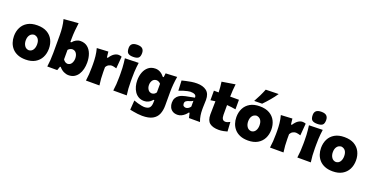

<svg xmlns="http://www.w3.org/2000/svg" viewBox="-32 -1935 6219 3213"><g transform="rotate(20 3077.0 -328.5)"><path d="M346.2 16.1Q264.2 16.1 204.6 -8.5Q145 -33.2 106.9 -75.9Q68.8 -118.7 50.3 -173.3Q31.7 -228 31.7 -288.1Q31.7 -374 66.2 -442.4Q100.6 -510.7 169.4 -550.8Q238.3 -590.8 341.3 -590.8Q447.3 -590.8 516.6 -550.5Q585.9 -510.3 620.1 -441.7Q654.3 -373 654.3 -288.1Q654.3 -200.7 618.9 -131.8Q583.5 -63 514.6 -23.4Q445.8 16.1 346.2 16.1ZM344.7 -149.4Q393.6 -152.8 418.7 -191.7Q443.8 -230.5 443.8 -288.1Q443.8 -347.7 418.7 -382.8Q393.6 -418 344.7 -424.3Q294.4 -419.9 268.1 -383.1Q241.7 -346.2 241.7 -288.1Q241.7 -232.4 268.3 -192.6Q294.9 -152.8 344.7 -149.4Z M1111.8 16.1Q1069.8 16.1 1026.1 -4.4Q982.4 -24.9 944.8 -69.3H931.6L907.2 0H730Q738.3 -60.5 742.7 -117.7Q747.1 -174.8 747.1 -246.6V-565.9Q747.1 -635.3 739.7 -702.4Q732.4 -769.5 714.4 -838.9L975.6 -859.9Q966.3 -792.5 959.7 -719.5Q953.1 -646.5 953.1 -565.9V-517.1H969.2Q997.1 -551.3 1033.2 -571Q1069.3 -590.8 1109.9 -590.8Q1184.6 -590.8 1234.9 -550.5Q1285.2 -510.3 1310.5 -441.7Q1335.9 -373 1335.9 -287.6Q1335.9 -227.5 1322.5 -173.1Q1309.1 -118.7 1281.5 -75.9Q1253.9 -33.2 1211.7 -8.5Q1169.4 16.1 1111.8 16.1ZM1030.3 -157.2Q1077.6 -159.7 1101.1 -198Q1124.5 -236.3 1124.5 -285.6Q1124.5 -337.9 1100.8 -375Q1077.1 -412.1 1029.8 -414.6Q985.4 -413.1 953.1 -376.5V-208Q981.9 -161.6 1030.3 -157.2Z M1418.5 0Q1426.8 -60.5 1431.2 -117.7Q1435.5 -174.8 1435.5 -246.6V-303.2Q1435.5 -369.6 1428.5 -436.8Q1421.4 -503.9 1402.8 -573.2L1605 -584L1616.2 -482.9H1632.3Q1669.9 -540.5 1708.5 -565.7Q1747.1 -590.8 1784.2 -590.8Q1795.4 -590.8 1811.8 -588.6Q1828.1 -586.4 1843.3 -579.6L1825.7 -365.2Q1804.2 -372.1 1781 -377.4Q1757.8 -382.8 1743.2 -382.8Q1718.3 -382.8 1689.5 -368.7Q1660.6 -354.5 1641.6 -319.3V-234.9Q1641.6 -171.9 1645.8 -116.2Q1649.9 -60.5 1658.7 0Z M1905.3 0Q1913.6 -60.5 1918 -117.7Q1922.4 -174.8 1922.4 -246.6V-303.2Q1922.4 -362.8 1919.9 -408.4Q1917.5 -454.1 1913.1 -493.7Q1908.7 -533.2 1903.3 -573.2L2147 -579.6Q2141.1 -538.6 2137 -498.3Q2132.8 -458 2130.6 -411.1Q2128.4 -364.3 2128.4 -303.2V-246.6Q2128.4 -174.8 2132.3 -117.7Q2136.2 -60.5 2145 0ZM2023.9 -642.1Q1960.4 -642.1 1931.9 -666.3Q1903.3 -690.4 1903.3 -758.3Q1903.3 -806.2 1932.1 -831.5Q1960.9 -856.9 2024.9 -856.9Q2088.4 -856.9 2116.7 -829.6Q2145 -802.2 2145 -751.5Q2145 -688.5 2116.7 -665.3Q2088.4 -642.1 2023.9 -642.1Z M2502 233.4Q2464.8 233.4 2422.9 228.3Q2380.9 223.1 2343.5 216.3Q2306.2 209.5 2281.7 204.6L2293.9 36.6Q2327.6 49.8 2366.2 60.3Q2404.8 70.8 2436.5 76.9Q2468.3 83 2481 83Q2552.2 83 2579.1 51.3Q2606 19.5 2606 -47.9V-84.5H2593.3Q2560.1 -45.9 2522.5 -28.3Q2484.9 -10.7 2447.8 -10.7Q2390.6 -10.7 2348.4 -34.9Q2306.2 -59.1 2278.6 -100.3Q2251 -141.6 2237.3 -193.4Q2223.6 -245.1 2223.6 -299.8Q2223.6 -377 2248.5 -441.9Q2273.4 -506.8 2323 -546.4Q2372.6 -585.9 2446.8 -585.9Q2492.7 -585.9 2533.2 -562.7Q2573.7 -539.6 2605.5 -498H2621.6L2630.4 -569.3L2832.5 -579.1Q2820.3 -507.8 2814.2 -438.7Q2808.1 -369.6 2808.1 -301.3V-60.1Q2808.1 26.9 2780.5 93Q2752.9 159.2 2686.3 196.3Q2619.6 233.4 2502 233.4ZM2527.3 -174.3Q2575.7 -177.7 2602.1 -220.2V-373.5Q2570.8 -408.7 2527.8 -410.2Q2481.4 -408.2 2458 -373.8Q2434.6 -339.4 2434.6 -291.5Q2434.6 -246.6 2457.8 -211.7Q2481 -176.8 2527.3 -174.3Z M3050.8 15.1Q2998.5 15.1 2963.9 -6.8Q2929.2 -28.8 2912.4 -65.2Q2895.5 -101.6 2895.5 -144.5Q2895.5 -194.3 2913.8 -226.8Q2932.1 -259.3 2960 -279.1Q2987.8 -298.8 3018.1 -308.8Q3048.3 -318.8 3072.3 -323.7L3231 -354.5Q3232.9 -392.1 3205.6 -407.2Q3178.2 -422.4 3124.5 -422.4Q3110.8 -422.4 3078.1 -415.3Q3045.4 -408.2 3005.1 -396Q2964.8 -383.8 2929.7 -368.7L2921.4 -548.3Q2950.2 -555.2 2992.4 -565.2Q3034.7 -575.2 3084 -583Q3133.3 -590.8 3183.1 -590.8Q3291 -590.8 3354.2 -541.7Q3417.5 -492.7 3417.5 -382.3Q3417.5 -354 3415.3 -313.5Q3413.1 -272.9 3413.1 -242.7V-204.6Q3413.1 -159.2 3420.7 -107.9Q3428.2 -56.6 3449.2 0H3252.9L3232.9 -85.9H3219.2Q3201.7 -60.5 3175.5 -37.4Q3149.4 -14.2 3117.7 0.5Q3085.9 15.1 3050.8 15.1ZM3144 -143.1Q3163.1 -143.1 3186.3 -156.5Q3209.5 -169.9 3224.6 -193.8V-296.9Q3215.3 -289.1 3200.9 -282Q3186.5 -274.9 3150.4 -264.6Q3126.5 -258.3 3106.7 -243.9Q3086.9 -229.5 3086.9 -198.7Q3086.9 -168.9 3104.2 -156Q3121.6 -143.1 3144 -143.1Z M3787.1 16.1Q3680.7 16.1 3624.8 -27.8Q3568.8 -71.8 3568.8 -180.2Q3568.8 -230 3570.6 -286.1Q3572.3 -342.3 3573.2 -415L3488.8 -403.3V-573.2H3573.2Q3571.8 -624 3567.6 -667.7Q3563.5 -711.4 3557.1 -758.3L3793.9 -796.9Q3787.1 -739.3 3783.2 -687.3Q3779.3 -635.3 3778.3 -573.2H3934.6V-403.3Q3895.5 -410.2 3855.7 -415Q3815.9 -419.9 3777.8 -422.4V-248.5Q3777.8 -200.2 3794.2 -174.8Q3810.5 -149.4 3847.2 -149.4Q3862.8 -149.4 3884 -156.7Q3905.3 -164.1 3926.3 -175.8L3936.5 -8.8Q3912.6 -1 3869.9 7.6Q3827.1 16.1 3787.1 16.1Z M4307.1 16.1Q4225.1 16.1 4165.5 -8.5Q4106 -33.2 4067.9 -75.9Q4029.8 -118.7 4011.2 -173.3Q3992.7 -228 3992.7 -288.1Q3992.7 -374 4027.1 -442.4Q4061.5 -510.7 4130.4 -550.8Q4199.2 -590.8 4302.2 -590.8Q4408.2 -590.8 4477.5 -550.5Q4546.9 -510.3 4581.1 -441.7Q4615.2 -373 4615.2 -288.1Q4615.2 -200.7 4579.8 -131.8Q4544.4 -63 4475.6 -23.4Q4406.7 16.1 4307.1 16.1ZM4305.7 -149.4Q4354.5 -152.8 4379.6 -191.7Q4404.8 -230.5 4404.8 -288.1Q4404.8 -347.7 4379.6 -382.8Q4354.5 -418 4305.7 -424.3Q4255.4 -419.9 4229 -383.1Q4202.6 -346.2 4202.6 -288.1Q4202.6 -232.4 4229.2 -192.6Q4255.9 -152.8 4305.7 -149.4ZM4180.7 -642.6Q4214.8 -703.6 4244.4 -764.2Q4273.9 -824.7 4297.9 -885.7L4526.9 -891.1Q4483.9 -827.6 4431.6 -765.6Q4379.4 -703.6 4321.8 -644.5Z M4696.3 0Q4704.6 -60.5 4709 -117.7Q4713.4 -174.8 4713.4 -246.6V-303.2Q4713.4 -369.6 4706.3 -436.8Q4699.2 -503.9 4680.7 -573.2L4882.8 -584L4894 -482.9H4910.2Q4947.8 -540.5 4986.3 -565.7Q5024.9 -590.8 5062 -590.8Q5073.2 -590.8 5089.6 -588.6Q5106 -586.4 5121.1 -579.6L5103.5 -365.2Q5082 -372.1 5058.8 -377.4Q5035.6 -382.8 5021 -382.8Q4996.1 -382.8 4967.3 -368.7Q4938.5 -354.5 4919.4 -319.3V-234.9Q4919.4 -171.9 4923.6 -116.2Q4927.7 -60.5 4936.5 0Z M5183.1 0Q5191.4 -60.5 5195.8 -117.7Q5200.2 -174.8 5200.2 -246.6V-303.2Q5200.2 -362.8 5197.8 -408.4Q5195.3 -454.1 5190.9 -493.7Q5186.5 -533.2 5181.2 -573.2L5424.8 -579.6Q5418.9 -538.6 5414.8 -498.3Q5410.6 -458 5408.4 -411.1Q5406.2 -364.3 5406.2 -303.2V-246.6Q5406.2 -174.8 5410.2 -117.7Q5414.1 -60.5 5422.9 0ZM5301.8 -642.1Q5238.3 -642.1 5209.7 -666.3Q5181.2 -690.4 5181.2 -758.3Q5181.2 -806.2 5210 -831.5Q5238.8 -856.9 5302.7 -856.9Q5366.2 -856.9 5394.5 -829.6Q5422.9 -802.2 5422.9 -751.5Q5422.9 -688.5 5394.5 -665.3Q5366.2 -642.1 5301.8 -642.1Z M5814.9 16.1Q5732.9 16.1 5673.3 -8.5Q5613.8 -33.2 5575.7 -75.9Q5537.6 -118.7 5519 -173.3Q5500.5 -228 5500.5 -288.1Q5500.5 -374 5534.9 -442.4Q5569.3 -510.7 5638.2 -550.8Q5707 -590.8 5810.1 -590.8Q5916 -590.8 5985.4 -550.5Q6054.7 -510.3 6088.9 -441.7Q6123 -373 6123 -288.1Q6123 -200.7 6087.6 -131.8Q6052.2 -63 5983.4 -23.4Q5914.6 16.1 5814.9 16.1ZM5813.5 -149.4Q5862.3 -152.8 5887.5 -191.7Q5912.6 -230.5 5912.6 -288.1Q5912.6 -347.7 5887.5 -382.8Q5862.3 -418 5813.5 -424.3Q5763.2 -419.9 5736.8 -383.1Q5710.4 -346.2 5710.4 -288.1Q5710.4 -232.4 5737.1 -192.6Q5763.7 -152.8 5813.5 -149.4Z"/></g></svg>

Font: Pinar DS4-ExtraBold
Style: Regular
Weight: 800
Designer: Amin Abedi
Version: Version 2.000